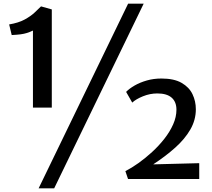

<svg xmlns="http://www.w3.org/2000/svg" viewBox="-20 -978 1158 1049"><path d="M160 -390V-811Q142 -802.5 126.8 -797.8Q111.5 -793 92.5 -790.5Q73.5 -788 44 -786.5L30 -844.5Q81 -853 114.5 -871.2Q148 -889.5 169.2 -909.5Q190.5 -929.5 204 -943L206.5 -942.5L263 -926.5V-390ZM680 -958H765L276 51H191ZM679.5 0 665 -43Q698.5 -60 736.5 -87Q774.5 -114 811.2 -147.8Q848 -181.5 878 -219.8Q908 -258 926 -298.5Q944 -339 944 -378.5Q944 -421.5 917.8 -444.5Q891.5 -467.5 839.5 -467.5Q799.5 -467.5 761.2 -452Q723 -436.5 702.5 -417.5L669 -476Q686.5 -494 715.5 -510.8Q744.5 -527.5 781.8 -538.2Q819 -549 862 -549Q931 -549 972.2 -525.2Q1013.5 -501.5 1031.8 -463.2Q1050 -425 1050 -381Q1050 -322.5 1020 -270.5Q990 -218.5 937.5 -171.5Q885 -124.5 817 -80L1068.5 -86.5V0Z"/></svg>

Font: Koeln Type Sans
Style: Regular
Weight: 400
Designer: Eben Sorkin
Foundry: Eben Sorkin
Version: Version 2.001